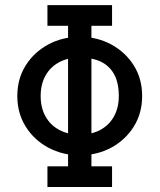

<svg xmlns="http://www.w3.org/2000/svg" viewBox="-20 -743 634 763"><path d="M141.6 -361.3Q141.6 -408.2 160.9 -442.6Q180.2 -477.1 215.3 -495.8Q250.5 -514.6 296.9 -514.6Q343.8 -514.6 378.7 -498.8Q413.6 -482.9 432.9 -449Q452.1 -415 452.1 -361.3Q452.1 -314.9 432.9 -280.3Q413.6 -245.6 378.7 -226.8Q343.8 -208 296.9 -208Q250.5 -208 215.3 -226.8Q180.2 -245.6 160.9 -280.3Q141.6 -314.9 141.6 -361.3ZM48.8 -361.3Q48.8 -293 82.3 -239.7Q115.7 -186.5 172.1 -156.2Q228.5 -126 296.9 -126Q365.7 -126 421.9 -156.2Q478 -186.5 511.5 -239.7Q544.9 -293 544.9 -361.3Q544.9 -430.2 511.5 -483.2Q478 -536.1 421.9 -566.4Q365.7 -596.7 296.9 -596.7Q228.5 -596.7 172.1 -566.4Q115.7 -536.1 82.3 -483.2Q48.8 -430.2 48.8 -361.3ZM168.5 -722.7V-640.6H250.5V-82H168.5V0H425.3V-82H343.3V-640.6H425.3V-722.7Z"/></svg>

Font: Giphurs
Style: Regular
Weight: 400
Version: Version 2.010